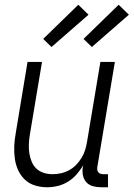

<svg xmlns="http://www.w3.org/2000/svg" viewBox="-20 -781 563 809"><path d="M179 8Q152 8 127.5 0.5Q103 -7 85 -24Q67 -41 56.5 -64Q46 -87 42.5 -112.5Q39 -138 40 -164.5Q41 -191 46 -218L96 -520H157L105 -209Q102 -189 101.5 -170Q101 -151 104 -133Q107 -115 114 -98.5Q121 -82 134 -70Q147 -58 164.5 -52.5Q182 -47 202 -47Q219 -47 237 -51Q255 -55 271.5 -64Q288 -73 301 -86.5Q314 -100 324 -116.5Q334 -133 339 -150Q344 -167 347 -185L403 -520H464L390 -77Q389 -71 390 -65Q391 -59 394.5 -55Q398 -51 403.5 -49Q409 -47 415 -47H435V8H406Q388 8 371.5 3.5Q355 -1 344 -13Q333 -25 329.5 -42Q326 -59 329 -77L331 -85Q319 -65 303 -46.5Q287 -28 266.5 -15.5Q246 -3 223.5 2.5Q201 8 179 8ZM367 -583 332 -617 480 -761 523 -719ZM197 -583 162 -617 310 -761 353 -719Z"/></svg>

Font: Iosevka Term Curly Light
Style: Italic
Weight: 300
Italic angle: -9°
Designer: Belleve Invis
Foundry: Belleve Invis
Version: Version 32.3.0